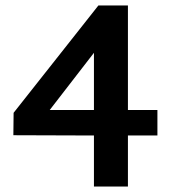

<svg xmlns="http://www.w3.org/2000/svg" viewBox="-20 -680 624 700"><path d="M322.5 0V-186L28.7 -187L29.6 -268.7L338.7 -660H446.4V-279H553.9V-186H446.4V0ZM161.3 -279H322.5V-487.5Z"/></svg>

Font: Panamera Thin
Style: Regular
Weight: 100
Designer: Bastien Sozeau
Foundry: NBR — Bastien Sozeau
Version: Version 3.003;gftools[0.9.33]